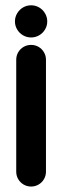

<svg xmlns="http://www.w3.org/2000/svg" viewBox="-20 -692 233 718"><path d="M40.7 -50V-468.5Q40.7 -483.7 48.1 -496.5Q55.6 -509.3 68.3 -516.7Q81.1 -524.1 96.3 -524.1Q111.5 -524.1 124.3 -516.7Q137 -509.3 144.4 -496.5Q151.9 -483.7 151.9 -468.5V-50Q151.9 -34.8 144.4 -22Q137 -9.3 124.3 -1.9Q111.5 5.6 96.3 5.6Q81.1 5.6 68.3 -1.9Q55.6 -9.3 48.1 -22Q40.7 -34.8 40.7 -50ZM35.9 -611.9Q35.9 -628.1 44.1 -642Q52.2 -655.9 66.1 -664.1Q80 -672.2 96.3 -672.2Q112.6 -672.2 126.5 -664.1Q140.4 -655.9 148.5 -642Q156.7 -628.1 156.7 -611.9Q156.7 -595.6 148.5 -581.9Q140.4 -568.1 126.5 -560Q112.6 -551.9 96.3 -551.9Q80 -551.9 66.1 -560Q52.2 -568.1 44.1 -581.9Q35.9 -595.6 35.9 -611.9Z"/></svg>

Font: 26F Galaxy Hebrew Black
Style: Regular
Weight: 900
Designer: C₂₉H₂₅N₃O₅
Version: Version 1.000